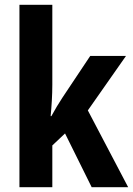

<svg xmlns="http://www.w3.org/2000/svg" viewBox="-20 -780 554 800"><path d="M198 -427V-760H61V0H198V-174L251 -224L362 0H514L346 -320L505 -547H356L240 -373C226 -352 208 -322 194 -296H191C195 -338 198 -384 198 -427Z"/></svg>

Font: Noto Sans Thai Looped Condensed
Style: Bold
Weight: 700
Width: 3
Designer: Sasikarn Vongin, Ben Mitchell
Foundry: The Fontpad Ltd
Version: Version 1.001